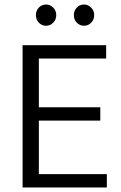

<svg xmlns="http://www.w3.org/2000/svg" viewBox="-20 -830 534 850"><path d="M80 -630H450V-571H152V-355H424V-296H152V-59H453V0H80ZM139 -763Q139 -783 152 -796.5Q165 -810 184 -810Q202 -810 215.5 -796.5Q229 -783 229 -763Q229 -743 215.5 -729.5Q202 -716 184 -716Q165 -716 152 -729.5Q139 -743 139 -763ZM307 -763Q307 -783 320 -796.5Q333 -810 352 -810Q370 -810 383.5 -796.5Q397 -783 397 -763Q397 -743 383.5 -729.5Q370 -716 352 -716Q333 -716 320 -729.5Q307 -743 307 -763Z"/></svg>

Font: Ek Mukta Light
Style: Regular
Weight: 300
Designer: Girish Dalvi and Yashodeep Gholap
Foundry: Ek Type
Version: Version 2.538;PS 1.002;hotconv 16.6.51;makeotf.lib2.5.65220;